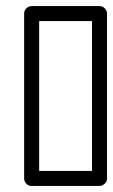

<svg xmlns="http://www.w3.org/2000/svg" viewBox="-20 -592 375 637"><path d="M60.1 0V-546.9Q60.1 -557.6 67.9 -564.7Q75.7 -571.8 85 -571.8H310.1Q320.8 -571.8 327.9 -564Q335 -556.2 335 -546.9V0Q335 10.7 327.1 17.8Q319.3 24.9 310.1 24.9H85Q74.2 24.9 67.1 17.1Q60.1 9.3 60.1 0ZM109.9 -24.9H285.2V-522H109.9Z"/></svg>

Font: Trueno Black Outline
Style: Regular
Weight: 900
Width: 6
Designer: Julieta Ulanovsky
Foundry: Julieta Ulanovsky
Version: Version 3.001b | FøM Fix